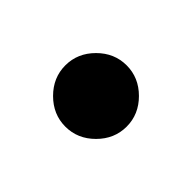

<svg xmlns="http://www.w3.org/2000/svg" viewBox="-46 -231 332 332"><g transform="rotate(45 120.0 -65.0)"><path d="M172.5 -117.5Q195 -95 195 -65Q195 -35 172.5 -12.5Q150 10 120 10Q90 10 67.5 -12.5Q45 -35 45 -65Q45 -95 67.5 -117.5Q90 -140 120 -140Q150 -140 172.5 -117.5Z"/></g></svg>

Font: Yeseva One
Style: Regular
Weight: 400
Designer: Jovanny Lemonad
Foundry: Jovanny Lemonad
Version: Version 2.000